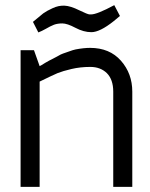

<svg xmlns="http://www.w3.org/2000/svg" viewBox="-20 -726 584 746"><path d="M334 -670Q357 -670 424 -706L446 -664Q443 -662 422 -644Q368 -601 335 -601Q305 -601 273 -618Q241 -635 222 -635Q204 -635 190 -630Q175 -624 158 -614Q142 -605 129 -600L108 -641Q135 -663 148 -674Q162 -684 184 -694Q207 -705 230.5 -704Q254 -703 288 -686Q321 -670 328 -670ZM60 0V-531H112L134 -469Q137 -470 156 -482Q175 -493 180 -495Q184 -497 201 -506Q218 -516 225 -518Q232 -520 248 -526Q264 -532 274 -534Q306 -540 330 -540Q406 -540 450 -490Q494 -440 494 -370V0H420V-370Q420 -417 395 -442Q370 -466 331 -466Q292 -466 258 -458Q224 -450 204 -442Q183 -433 134 -409V0Z"/></svg>

Font: Mina
Style: Regular
Weight: 400
Version: Version 1.000